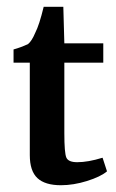

<svg xmlns="http://www.w3.org/2000/svg" viewBox="-20 -540 342 567"><path d="M68 -82V-355H20V-394Q42 -400 63 -410Q74 -419 84 -443Q96 -466 109 -520H167L170 -412H285V-355H170V-147Q170 -88 176 -74.5Q182 -61 208 -61Q240 -61 282 -74H283L296 -34Q277 -18 237 -5.5Q197 7 160 7Q113 7 90.5 -14Q68 -35 68 -82Z"/></svg>

Font: Aikya SemiBold
Style: Regular
Weight: 600
Designer: Neelakash Kshetrimayum (Latin subset based on Merriweather by Eben Sorkin)
Foundry: Brand New Type
Version: Version 1.00 b005